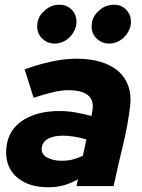

<svg xmlns="http://www.w3.org/2000/svg" viewBox="-20 -786 601 811"><path d="M6 0ZM185 5Q102 5 54 -35Q6 -75 6 -142Q6 -226 67.5 -271.5Q129 -317 231 -317Q265 -317 299.5 -311Q334 -305 366 -296L369 -311Q390 -405 268 -405Q241 -405 205.5 -397Q170 -389 122 -373Q112 -403 103 -433Q94 -463 84 -493Q142 -514 197.5 -526Q253 -538 304 -538Q361 -538 405.5 -524.5Q450 -511 479 -486Q508 -461 521.5 -424Q535 -387 530 -341Q520 -256 499 -170.5Q478 -85 460 0H303Q305 -8 306 -14.5Q307 -21 309 -29Q281 -12 249.5 -3.5Q218 5 185 5ZM156 -155Q156 -133 180 -120Q204 -107 242 -107Q267 -107 288 -112.5Q309 -118 330 -128L345 -197Q322 -204 295.5 -208.5Q269 -213 246 -213Q204 -213 180 -198Q156 -183 156 -155ZM211 -602Q181 -602 159 -622.5Q137 -643 137 -674Q137 -706 156 -729L165 -738Q193 -766 231 -766Q262 -766 282.5 -745.5Q303 -725 303 -694Q303 -676 295.5 -659.5Q288 -643 275.5 -630Q263 -617 246 -609.5Q229 -602 211 -602ZM441 -602Q411 -602 389 -622.5Q367 -643 367 -674Q367 -706 386 -729L395 -738Q423 -766 461 -766Q492 -766 512.5 -745.5Q533 -725 533 -694Q533 -676 525.5 -659.5Q518 -643 505.5 -630Q493 -617 476 -609.5Q459 -602 441 -602Z"/></svg>

Font: Rosa Sans Black
Style: Italic
Weight: 900
Italic angle: -12°
Designer: Pentagram / MCKL
Foundry: Pentagram / MCKL
Version: Version 1.005;September 16, 2019;FontCreator 11.5.0.2425 64-